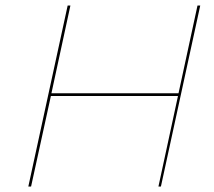

<svg xmlns="http://www.w3.org/2000/svg" viewBox="-20 -678 777 698"><path d="M708 -658 565 0H556L627 -329H165L93 0H83L226 -658H236L167 -339H629L698 -658Z"/></svg>

Font: Ysabeau Infant Hairline
Style: Italic
Weight: 100
Italic angle: -12°
Designer: Christian Thalmann (Catharsis Fonts)
Version: Version 0.003